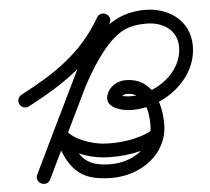

<svg xmlns="http://www.w3.org/2000/svg" viewBox="-46 -622 762 697"><g transform="rotate(-5 334.5 -273.0)"><path d="M56.9 -260C56.9 -260 56.9 -260 56.9 -260C189.7 -329.9 297.4 -401 374.7 -534.7C382.7 -548.6 375.2 -561.7 363.9 -567.7C352.6 -573.7 337.6 -572.6 330.6 -558.1C242.2 -375.7 153.9 -193.3 65.5 -10.9C58.2 4.1 65.9 17 77.1 22.5C88.4 27.9 103.3 25.9 110.5 10.9C133.9 -37.6 157.3 -86 180.7 -134.5C228.8 -234.1 316.2 -445.6 418.3 -502.8C445.6 -518.1 476.1 -522.2 506.9 -522.2C565.5 -522.2 618.7 -491.4 618.7 -427.5C618.7 -333.4 518.8 -264.4 430 -264.4C418.3 -264.4 404.7 -265.3 393.8 -269.9C386.5 -273 391.8 -260.8 392.8 -263C396.3 -270.5 406.7 -274.2 414.3 -274.2C478.3 -274.2 490.5 -204.7 490.5 -153.9C490.5 -71.1 411.1 -25 335.9 -25C231.5 -25 217.7 -72.2 188.5 -153.8C183.5 -167.6 168.4 -168.1 156.5 -162.1C144.6 -156.1 136 -143.7 144.1 -131.5C175.3 -84.7 254.9 -56.4 308.3 -52.1C308.3 -52.1 308.3 -52.1 308.2 -52.1C308.2 -52.1 308.1 -52.1 308.1 -52.1C375.3 -46.2 465.3 -58 523.7 -94.6C535.4 -101.9 539 -117.4 531.6 -129.1C524.3 -140.8 508.9 -144.3 497.2 -137C448.2 -106.3 368.7 -97 312.5 -101.9C312.5 -101.9 312.4 -101.9 312.4 -101.9C312.3 -101.9 312.3 -101.9 312.3 -101.9C275 -104.9 207.9 -126 185.8 -159.2C177.6 -171.4 164.1 -172.7 153.8 -167.5C143.5 -162.4 136.5 -150.7 141.4 -136.9C178.9 -32.3 205.3 25 335.9 25C439 25 540.5 -42.9 540.5 -153.9C540.5 -234.4 509.8 -324.3 414.3 -324.3C387.1 -324.3 359.3 -309.4 347.5 -284.2C322.3 -230.2 392.6 -214.4 430 -214.4C546.5 -214.4 668.7 -305.4 668.7 -427.5C668.7 -519.2 593.4 -572.2 506.9 -572.2C369 -572.2 304.3 -473.7 242.1 -363.8C203.7 -296.2 169.4 -226.2 135.6 -156.2C112.3 -107.8 88.9 -59.3 65.5 -10.9C58.2 4.1 65.9 17.1 77.1 22.5C88.4 27.9 103.2 25.9 110.5 10.9C198.8 -171.5 287.2 -353.9 375.5 -536.3C382.6 -550.8 375.5 -563.6 364.8 -569.3C354 -575 339.4 -573.6 331.4 -559.7C259.1 -434.5 157.8 -369.6 33.6 -304.3C21.4 -297.8 16.7 -282.7 23.1 -270.5C29.6 -258.3 44.7 -253.6 56.9 -260Z"/></g></svg>

Font: FRB American Cursive Guidelines Semibold
Style: Italic
Weight: 600
Italic angle: -25°
Version: Version 2.0;Modular Font Editor K font №1